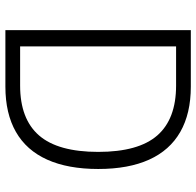

<svg xmlns="http://www.w3.org/2000/svg" viewBox="-28 -718 745 730"><g transform="rotate(90 345.0 -352.5)"><path d="M94 0V-705H309Q411 -705 481 -665Q551 -625 586.5 -546.5Q622 -468 622 -353Q622 -238 586.5 -159Q551 -80 481 -40Q411 0 309 0ZM156 -56H305Q432 -56 494.5 -128Q557 -200 557 -353Q557 -506 494.5 -577.5Q432 -649 305 -649H156Z"/></g></svg>

Font: Nunito Sans 10pt SemiCondensed Light
Style: Regular
Weight: 300
Width: 4
Designer: Vernon Adams
Foundry: Vernon Adams
Version: Version 3.101;gftools[0.9.27]